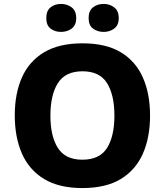

<svg xmlns="http://www.w3.org/2000/svg" viewBox="-20 -945 837 975"><path d="M742 -358Q742 -247 705.5 -164.5Q669 -82 593.5 -36Q518 10 398 10Q280 10 204 -36Q128 -82 91.5 -165Q55 -248 55 -359Q55 -470 91.5 -552Q128 -634 204 -679.5Q280 -725 399 -725Q518 -725 593.5 -679.5Q669 -634 705.5 -551.5Q742 -469 742 -358ZM236 -358Q236 -253 274 -193.5Q312 -134 398 -134Q486 -134 523.5 -193.5Q561 -253 561 -358Q561 -463 523.5 -523Q486 -583 399 -583Q312 -583 274 -523Q236 -463 236 -358ZM215 -853Q215 -890 236.5 -907.5Q258 -925 290 -925Q321 -925 344 -907.5Q367 -890 367 -853Q367 -817 344 -800Q321 -783 290 -783Q258 -783 236.5 -800Q215 -817 215 -853ZM430 -853Q430 -890 452 -907.5Q474 -925 507 -925Q537 -925 560 -907.5Q583 -890 583 -853Q583 -817 560 -800Q537 -783 507 -783Q474 -783 452 -800Q430 -817 430 -853Z"/></svg>

Font: Noto Kufi Arabic ExtraBold
Style: Regular
Weight: 800
Designer: Monotype Design Team, David Williams, Khaled Hosny
Foundry: Google LLC
Version: Version 2.109; ttfautohint (v1.8.4.7-5d5b)